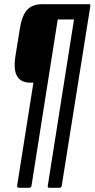

<svg xmlns="http://www.w3.org/2000/svg" viewBox="-20 -703 447 908"><path d="M69 185Q61 185 61 175L138 -312H124Q79 -312 61 -342.5Q43 -373 53 -438L73 -562Q83 -628 107.5 -655.5Q132 -683 178 -683H402Q409 -683 407 -673L272 175Q271 185 261 185H213Q204 185 206 175L330 -611H253L129 175Q127 185 118 185Z"/></svg>

Font: Sofia Sans Extra Condensed Medium
Style: Italic
Weight: 500
Italic angle: -9°
Version: Version 4.100